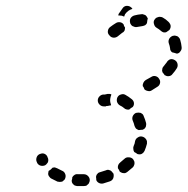

<svg xmlns="http://www.w3.org/2000/svg" viewBox="-20 -609 633 648"><path d="M259 -21H263Q271 -21 277 -15Q283 -9 283 -1Q283 3 281 7Q280 11 277 13Q274 16 271 18Q267 19 263 19H259Q249 19 240 19Q236 18 232 17Q229 15 226 12Q224 9 223 7Q222 4 222 0Q224 -5 224 -11Q227 -16 232 -19Q237 -22 243 -21Q251 -21 259 -21ZM311 -25Q314 -27 318 -28Q328 -31 337 -34Q341 -36 345 -36Q348 -35 352 -34Q356 -32 358 -29Q361 -26 363 -23Q365 -15 362 -7Q359 0 351 3Q340 7 329 10Q322 12 315 9Q308 6 305 -1Q305 -1 305 -1Q305 -7 304 -12Q304 -14 305 -16Q305 -17 306 -19Q308 -22 311 -25ZM165 -44Q161 -44 158 -43Q157 -43 157 -43Q157 -43 157 -43Q154 -39 150 -36Q147 -34 144 -32Q143 -29 143 -26Q142 -22 143 -19Q144 -15 147 -12Q149 -9 152 -7Q163 -1 174 4Q178 5 182 5Q186 5 190 4Q193 2 196 -1Q199 -3 200 -7Q203 -15 200 -22Q197 -30 189 -33Q180 -37 173 -41Q169 -43 165 -44ZM400 -73Q406 -79 415 -78Q423 -78 429 -72Q431 -69 433 -65Q434 -62 434 -58Q434 -54 432 -50Q431 -47 428 -44Q419 -36 410 -29Q406 -26 403 -25Q399 -24 395 -25Q392 -25 389 -27Q386 -28 384 -30Q382 -36 378 -41Q377 -46 379 -52Q381 -57 386 -61Q393 -67 400 -73ZM132 -89Q125 -93 117 -90Q109 -88 105 -81Q101 -73 103 -65Q103 -64 104 -63Q106 -55 114 -51Q121 -48 129 -50Q133 -51 136 -54Q139 -57 141 -60Q143 -64 143 -68Q143 -72 142 -75Q142 -76 141 -77Q139 -85 132 -89ZM436 -133Q438 -141 445 -145Q452 -150 460 -148Q464 -147 467 -145Q471 -142 473 -139Q475 -136 476 -132Q476 -128 476 -124Q473 -112 468 -100Q466 -97 464 -94Q461 -91 457 -89Q454 -88 450 -88Q447 -88 444 -89Q439 -93 433 -96Q430 -101 430 -106Q429 -111 431 -116Q435 -124 436 -133ZM428 -202Q425 -209 428 -217Q432 -225 439 -228Q443 -229 447 -229Q451 -229 455 -228Q458 -226 461 -224Q464 -221 465 -217Q470 -206 473 -194Q474 -190 473 -186Q473 -182 471 -179Q469 -176 467 -174Q464 -172 461 -171Q455 -171 449 -170Q448 -170 448 -170Q443 -172 439 -175Q436 -179 434 -184Q432 -193 428 -202ZM406 -240Q402 -241 399 -244Q392 -250 385 -253Q378 -257 375 -265Q373 -273 376 -280Q380 -288 388 -290Q396 -293 403 -289Q414 -283 425 -274Q431 -269 432 -262Q433 -254 428 -248Q422 -245 417 -240Q416 -240 415 -239Q414 -239 413 -239Q409 -239 406 -240ZM338 -251Q338 -250 337 -250Q337 -250 336 -250Q333 -250 331 -250Q330 -250 330 -250Q322 -250 316 -256Q310 -262 310 -270Q310 -278 316 -284Q322 -290 330 -290Q330 -290 330 -290Q332 -290 334 -290Q338 -291 343 -292Q347 -292 350 -292Q353 -292 356 -290Q353 -283 352 -275Q351 -266 354 -258Q355 -256 355 -254Q354 -254 353 -253Q352 -253 351 -253Q344 -251 338 -251ZM490 -349Q497 -354 505 -352Q513 -350 517 -343Q522 -336 520 -328Q518 -320 511 -316Q502 -310 492 -304Q486 -300 479 -302Q472 -303 467 -308Q467 -310 466 -311Q465 -315 462 -318Q461 -324 464 -330Q467 -336 472 -339Q482 -344 490 -349ZM528 -378Q529 -382 532 -385Q538 -392 543 -399Q545 -403 548 -405Q551 -408 555 -409Q559 -410 563 -409Q567 -408 570 -406Q577 -402 579 -394Q581 -386 577 -379Q571 -369 562 -359Q558 -353 550 -352Q543 -351 537 -355Q536 -355 536 -355Q533 -360 529 -364Q528 -366 528 -367Q527 -369 527 -370Q527 -374 528 -378ZM550 -462Q547 -470 551 -478Q555 -485 563 -488Q567 -489 570 -489Q574 -488 578 -487Q582 -485 584 -482Q587 -479 588 -475Q592 -462 593 -450Q594 -442 589 -436Q585 -429 577 -428Q572 -430 567 -431Q564 -432 562 -432Q558 -434 556 -438Q554 -441 554 -446Q553 -454 550 -462ZM400 -505Q402 -510 402 -516Q398 -521 397 -527Q392 -533 385 -534Q377 -535 371 -531Q361 -525 352 -518Q345 -513 344 -504Q343 -496 349 -490Q354 -483 362 -482Q370 -481 377 -486Q385 -493 392 -498Q397 -500 400 -505ZM509 -515Q502 -519 500 -527Q497 -535 501 -542Q503 -545 506 -548Q509 -550 513 -551Q517 -553 521 -552Q525 -552 529 -550Q540 -544 549 -535Q552 -532 554 -528Q556 -525 556 -521Q556 -517 555 -514Q554 -511 552 -508Q547 -505 542 -501Q541 -501 540 -500Q536 -499 531 -500Q526 -502 523 -505Q516 -511 509 -515ZM443 -518Q439 -517 435 -518Q431 -519 427 -521Q424 -523 422 -526Q419 -530 419 -533Q417 -541 421 -548Q426 -555 434 -557Q445 -560 457 -561Q461 -562 465 -560Q469 -559 472 -557Q474 -555 476 -552Q478 -549 479 -546Q477 -542 477 -538Q476 -534 476 -531Q474 -527 470 -524Q466 -522 461 -521Q452 -520 443 -518ZM379 -557Q379 -559 380 -560Q380 -562 381 -563L393 -580Q397 -587 405 -589Q414 -590 420 -586Q422 -584 424 -583Q426 -581 427 -579Q420 -577 414 -573Q407 -568 402 -561Q400 -557 399 -553Q395 -555 391 -556Q385 -557 379 -557Z"/></svg>

Font: FRB American Cursive Dashed
Style: Bold Italic
Weight: 700
Italic angle: -25°
Version: Version 2.0;Modular Font Editor K font №1